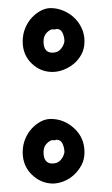

<svg xmlns="http://www.w3.org/2000/svg" viewBox="-20 -467 272 467"><path d="M107.4 -292Q78.1 -292 56.6 -313Q35.2 -334 35.2 -366.2Q35.2 -383.8 41.5 -398.9Q47.9 -414.1 58.1 -424.8Q68.4 -435.5 80.1 -441.4Q91.8 -447.3 103.5 -447.3Q119.1 -447.3 134.3 -440.9Q149.4 -434.6 160.6 -423.8Q171.9 -413.1 178.7 -398.4Q185.5 -383.8 185.5 -366.2Q185.5 -348.6 178.2 -335Q170.9 -321.3 159.7 -312Q148.4 -302.7 134.8 -297.4Q121.1 -292 107.4 -292ZM113.3 -395.5H105.5Q97.7 -392.6 91.8 -385.3Q85.9 -377.9 85.9 -366.2Q85.9 -338.9 107.4 -338.9Q120.1 -338.9 127.4 -347.2Q134.8 -355.5 136.7 -366.2Q136.7 -377 132.3 -386.7Q127.9 -396.5 118.2 -396.5Q116.2 -396.5 115.7 -396Q115.2 -395.5 113.3 -395.5ZM107.4 -20.5Q78.1 -21.5 56.6 -43Q35.2 -64.5 35.2 -96.7Q35.2 -114.3 41.5 -129.4Q47.9 -144.5 58.1 -155.3Q68.4 -166 80.1 -171.9Q91.8 -177.7 103.5 -177.7Q135.7 -177.7 160.6 -154.8Q185.5 -131.8 185.5 -96.7Q185.5 -79.1 178.2 -65.4Q170.9 -51.8 159.7 -41.5Q148.4 -31.2 134.8 -25.9Q121.1 -20.5 107.4 -20.5ZM113.3 -126H105.5Q97.7 -123 91.8 -115.7Q85.9 -108.4 85.9 -96.7Q85.9 -69.3 107.4 -69.3Q120.1 -69.3 127.4 -77.6Q134.8 -85.9 136.7 -96.7Q136.7 -107.4 132.3 -117.2Q127.9 -127 118.2 -127Q116.2 -127 115.7 -126.5Q115.2 -126 113.3 -126Z"/></svg>

Font: Hi Melody
Style: Regular
Weight: 400
Designer: YoonDesign Inc.
Foundry: YoonDesign Inc.
Version: Version 3.00